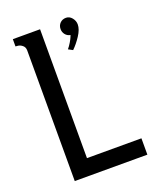

<svg xmlns="http://www.w3.org/2000/svg" viewBox="-148 -902 826 994"><g transform="rotate(-20 265.0 -405.0)"><path d="M314 -640 290 -653Q301 -666 310.5 -682Q320 -698 324 -708L328 -718Q311 -721 300.5 -734Q290 -747 290 -764Q290 -784 303 -797Q316 -810 336 -810Q355 -810 368.5 -793.5Q382 -777 382 -757Q382 -730 360 -696.5Q338 -663 314 -640ZM190 -800V-90H490V0H90V-720Q90 -738 77.5 -748Q65 -758 52 -759L40 -760V-800Z"/></g></svg>

Font: Laverick
Style: Regular
Weight: 400
Designer: Daniel Pimley
Foundry: Daniel Pimley
Version: Version 1.000;PS 001.001;hotconv 1.0.56